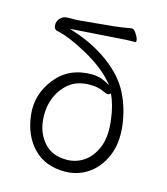

<svg xmlns="http://www.w3.org/2000/svg" viewBox="-108 -791 772 888"><g transform="rotate(15 278.0 -347.0)"><path d="M415 -707Q424 -707 435.5 -689.5Q447 -672 448.5 -661Q450 -650 445 -650Q404 -650 342 -645L137 -631L161 -623Q257 -592 332.5 -536Q408 -480 443 -410.5Q478 -341 487.5 -259.5Q497 -178 471 -116.5Q445 -55 395.5 -21Q346 13 283 13Q191 13 134.5 -44.5Q78 -102 66.5 -198.5Q55 -295 117.5 -374.5Q180 -454 290 -454Q325 -454 357 -438L380 -426L363 -445Q317 -498 228.5 -546.5Q140 -595 84 -606Q69 -608 66.5 -627Q64 -646 77 -661Q90 -676 106 -677.5Q122 -679 137 -678.5Q152 -678 174 -680L331 -695Q361 -698 413 -707ZM398 -391Q389 -384 383.5 -384Q378 -384 354.5 -394.5Q331 -405 294 -405Q232 -405 193.5 -372.5Q155 -340 137.5 -291.5Q120 -243 127 -184Q134 -125 172 -83.5Q210 -42 278 -42Q323 -42 359.5 -66.5Q396 -91 417 -139Q438 -187 431 -258L429 -276Q421 -342 398 -391Z"/></g></svg>

Font: LXGW WenKai Lite Light
Style: Regular
Weight: 300
Designer: LXGW / Fontworks Inc.
Foundry: LXGW / Fontworks Inc.
Version: Version 1.511; March 25, 2025